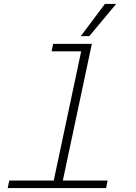

<svg xmlns="http://www.w3.org/2000/svg" viewBox="-20 -952 690 972"><path d="M244 0 399 -730H445L290 0ZM19 0 27 -38H525L517 0ZM241 -692 249 -730H422L414 -692ZM389 -769 511 -932H568L432 -769Z"/></svg>

Font: Azeret Mono Thin Thin
Style: Italic
Weight: 250
Italic angle: -12°
Version: Version 1.002